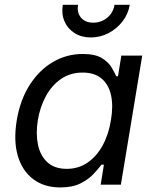

<svg xmlns="http://www.w3.org/2000/svg" viewBox="-20 -781 654 812"><path d="M234.9 11.7Q167 11.7 120.6 -23.2Q74.2 -58.1 55.4 -121.8Q36.6 -185.5 50.8 -272Q65.4 -358.9 105.5 -421.6Q145.5 -484.4 203.6 -518.6Q261.7 -552.7 329.6 -552.7Q382.3 -552.7 410.6 -535.4Q439 -518.1 451.9 -495.8Q464.8 -473.6 471.7 -458.5H479L493.2 -545.9H581.5L491.2 0H405.8L419.4 -84.5H409.2Q397 -68.4 376 -45.7Q355 -22.9 320.8 -5.6Q286.6 11.7 234.9 11.7ZM262.2 -66.9Q312 -66.9 350.3 -93.3Q388.7 -119.6 414.1 -166Q439.5 -212.4 449.2 -272.9Q459.5 -333.5 449.5 -378.7Q439.5 -423.8 409.4 -449Q379.4 -474.1 329.6 -474.1Q277.3 -474.1 238 -447Q198.7 -419.9 174.1 -374.5Q149.4 -329.1 140.1 -272.9Q130.9 -215.8 140.6 -168.9Q150.4 -122.1 180.7 -94.5Q210.9 -66.9 262.2 -66.9ZM363.8 -622.6Q324.2 -622.6 295.2 -641.1Q266.1 -659.7 252.7 -690.9Q239.3 -722.2 245.6 -760.7H310.1Q304.7 -727.1 322.8 -706.1Q340.8 -685.1 374.5 -685.1Q397 -685.1 416 -694.6Q435.1 -704.1 448 -721.2Q460.9 -738.3 464.4 -760.7H528.8Q522.5 -722.2 498.3 -690.7Q474.1 -659.2 439 -640.9Q403.8 -622.6 363.8 -622.6Z"/></svg>

Font: Inter Variable
Style: Italic
Weight: 400
Italic angle: -9.39999°
Designer: Rasmus Andersson
Foundry: rsms
Version: Version 4.001;git-9221beed3